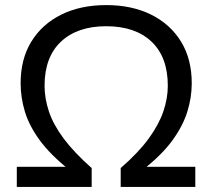

<svg xmlns="http://www.w3.org/2000/svg" viewBox="-20 -734 835 754"><path d="M46 0V-79H251V-68Q177 -127 135.5 -184Q94 -241 77.5 -296.5Q61 -352 61 -407Q61 -502 103 -570.5Q145 -639 220.5 -676.5Q296 -714 397 -714Q498 -714 573.5 -676.5Q649 -639 691 -570.5Q733 -502 733 -407Q733 -352 716 -296.5Q699 -241 658 -184Q617 -127 542 -68V-79H747V0H454V-74Q524 -135 564 -190Q604 -245 621.5 -296.5Q639 -348 639 -397Q639 -510 575 -570.5Q511 -631 397 -631Q284 -631 219.5 -570.5Q155 -510 155 -397Q155 -348 172 -296.5Q189 -245 230 -190Q271 -135 340 -74V0Z"/></svg>

Font: Nunito Sans 6pt
Style: Regular
Weight: 400
Version: Version 3.101;gftools[0.9.27]